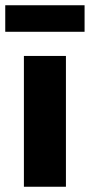

<svg xmlns="http://www.w3.org/2000/svg" viewBox="-30 -711 342 731"><path d="M61 0V-498H221V0ZM-10 -590V-691H292V-590Z"/></svg>

Font: Source Sans 3 ExtraLight ExtraBold
Style: Regular
Weight: 800
Version: Version 3.052;hotconv 1.1.0;makeotfexe 2.6.0